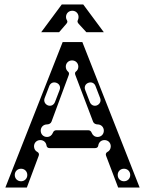

<svg xmlns="http://www.w3.org/2000/svg" viewBox="-20 -838 648 858"><path d="M4 0H100L153 -142C156 -149 153 -156 147 -159C138 -163 132 -173 132 -184C132 -200 144 -212 160 -212C175 -212 186 -202 188 -187C189 -181 193 -176 203 -176H404C414 -176 418 -181 419 -187C421 -202 432 -212 447 -212C463 -212 475 -200 475 -184C475 -173 469 -163 460 -159C454 -156 451 -149 454 -142L508 0H604L348 -650H260ZM190 -226C174 -226 162 -238 162 -254C162 -270 174 -282 190 -282C198 -282 207 -286 210 -294L287 -502C290 -509 288 -515 284 -518C278 -523 274 -531 274 -540C274 -556 286 -568 302 -568C318 -568 330 -556 330 -540C330 -531 326 -523 319 -518C315 -515 314 -509 317 -502L396 -294C399 -286 408 -282 416 -282C432 -282 444 -270 444 -254C444 -238 432 -226 416 -226C403 -226 394 -234 390 -244C387 -252 382 -256 374 -256H232C224 -256 219 -252 216 -244C212 -234 203 -226 190 -226ZM74 -28C58 -28 46 -40 46 -56C46 -72 58 -84 74 -84C90 -84 102 -72 102 -56C102 -40 90 -28 74 -28ZM534 -28C518 -28 506 -40 506 -56C506 -72 518 -84 534 -84C550 -84 562 -72 562 -56C562 -40 550 -28 534 -28ZM194 -367C180 -373 174 -387 180 -401L200 -453C205 -467 218 -473 232 -468C246 -463 252 -449 246 -435L226 -383C221 -369 208 -362 194 -367ZM413 -367C399 -362 386 -369 381 -383L361 -435C355 -449 361 -463 375 -468C389 -473 402 -467 407 -453L427 -401C433 -387 427 -373 413 -367ZM164 -694H244L276 -731C288 -745 275 -746 275 -762C275 -778 287 -790 303 -790C319 -790 331 -778 331 -762C331 -746 320 -745 332 -731L366 -694H444L352 -818H256Z"/></svg>

Font: Apfel Grotezk Brukt
Style: Regular
Weight: 300
Designer: Luigi Gorlero
Foundry: © 2023, Luigi Gorlero & Collletttivo
Version: Version 2.000;Glyphs 3.2 (3217)